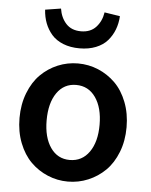

<svg xmlns="http://www.w3.org/2000/svg" viewBox="-53 -778 655 834"><g transform="rotate(5 274.5 -361.0)"><path d="M273.9 12.2Q228 12.2 186 -5.4Q144 -22.9 111.8 -54.9Q79.6 -86.9 60.3 -136.2Q41 -185.5 41 -245.1Q41 -304.7 60.3 -354.2Q79.6 -403.8 111.8 -435.8Q144 -467.8 186 -485.4Q228 -502.9 273.9 -502.9Q320.3 -502.9 362.3 -485.4Q404.3 -467.8 436.8 -435.8Q469.2 -403.8 488.5 -354.2Q507.8 -304.7 507.8 -245.1Q507.8 -185.5 488.5 -136.2Q469.2 -86.9 436.8 -54.9Q404.3 -22.9 362.3 -5.4Q320.3 12.2 273.9 12.2ZM273.9 -82Q327.6 -82 358.9 -126.5Q390.1 -170.9 390.1 -245.1Q390.1 -319.8 358.9 -364.5Q327.6 -409.2 273.9 -409.2Q220.7 -409.2 189.9 -364.7Q159.2 -320.3 159.2 -245.1Q159.2 -170.9 189.9 -126.5Q220.7 -82 273.9 -82ZM110.8 -723.1 179.2 -733.9Q185.1 -694.8 208.7 -668.9Q232.4 -643.1 273.9 -643.1Q315.4 -643.1 339.4 -669.2Q363.3 -695.3 369.1 -733.9L437 -723.1Q435.1 -691.4 424.8 -664.6Q414.6 -637.7 395.5 -615.7Q376.5 -593.8 345.2 -581.3Q314 -568.8 273.9 -568.8Q233.9 -568.8 202.6 -581.3Q171.4 -593.8 152.3 -615.7Q133.3 -637.7 123 -664.6Q112.8 -691.4 110.8 -723.1Z"/></g></svg>

Font: Source Sans 3 Semibold
Style: Regular
Weight: 600
Designer: Paul D. Hunt
Foundry: Adobe
Version: Version 3.052;hotconv 1.1.0;makeotfexe 2.6.0